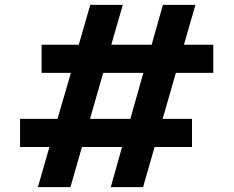

<svg xmlns="http://www.w3.org/2000/svg" viewBox="-20 -765 955 785"><path d="M268 0 315 -164H479L433 0H565L612 -164H765V-279H645L699 -467H852V-582H732L779 -745H646L600 -582H435L482 -745H349L302 -582H150V-467H270L215 -279H62V-164H182L135 0ZM402 -467H566L513 -279H348Z"/></svg>

Font: Plus Jakarta Sans
Style: Bold
Weight: 700
Designer: Gumpita Rahayu
Foundry: Tokotype
Version: Version 2.071;gftools[0.9.30]